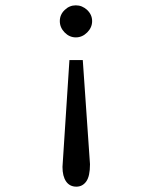

<svg xmlns="http://www.w3.org/2000/svg" viewBox="-20 -618 590 719"><path d="M264 -598Q288 -598 306.5 -580.5Q325 -563 325 -539Q325 -515 306.5 -496.5Q288 -478 264 -478Q240 -478 222 -496.5Q204 -515 204 -539Q204 -563 222 -580.5Q240 -598 264 -598ZM240 -393H290L317 -3Q317 42 303 61.5Q289 81 266 81Q241 81 227.5 61.5Q214 42 214 7Z"/></svg>

Font: Inconsolata SemiExpanded
Style: Regular
Weight: 400
Width: 6
Monospace: yes
Designer: Raph Levien, Cyreal, Brenton Simpson
Foundry: Raph Levien, Cyreal, Google
Version: Version 3.000; ttfautohint (v1.8.2.53-6de2)